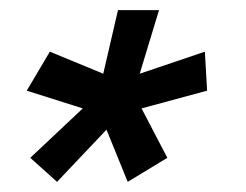

<svg xmlns="http://www.w3.org/2000/svg" viewBox="-20 -740 486 379"><path d="M92.6 -381 190.2 -484 232.1 -381 310.3 -428.5 259.4 -526 388.8 -561 384.4 -638 255.8 -594.5 293.9 -720H212.9L183.8 -594.5L78.4 -638L32.8 -561L143.4 -526L39.8 -428.5Z"/></svg>

Font: Manrope
Style: MediumItalic
Weight: 500
Italic angle: -15°
Designer: Mikhail Sharanda
Foundry: Mikhail Sharanda
Version: Version 4.502;hotconv 1.0.109;makeotfexe 2.5.65596